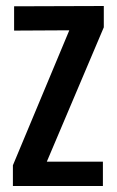

<svg xmlns="http://www.w3.org/2000/svg" viewBox="-20 -620 389 640"><path d="M23 0V-69L211 -519L27 -518V-599L326 -600V-529L136 -81H323V0Z"/></svg>

Font: Big Shoulders Display
Style: Bold
Weight: 700
Designer: Patric King
Foundry: XO Type Co
Version: Version 1.000; ttfautohint (v1.8.2)